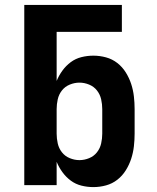

<svg xmlns="http://www.w3.org/2000/svg" viewBox="-20 -755 640 783"><path d="M361 8Q336 8 312 2Q288 -4 268.5 -18.5Q249 -33 234.5 -53Q220 -73 211 -95V0H79V-735H477V-625H211V-425Q220 -447 234.5 -467Q249 -487 268.5 -501.5Q288 -516 312 -522Q336 -528 361 -528Q387 -528 412.5 -521Q438 -514 458.5 -498Q479 -482 493 -459.5Q507 -437 515 -412.5Q523 -388 526 -362Q529 -336 529 -310V-210Q529 -184 526 -158Q523 -132 515 -107.5Q507 -83 493 -60.5Q479 -38 458.5 -22Q438 -6 412.5 1Q387 8 361 8ZM304 -102Q324 -102 343.5 -110Q363 -118 375.5 -134Q388 -150 392.5 -170Q397 -190 397 -210V-310Q397 -330 392.5 -350Q388 -370 375.5 -386Q363 -402 343.5 -410Q324 -418 304 -418Q284 -418 264.5 -410Q245 -402 232.5 -386Q220 -370 215.5 -350Q211 -330 211 -310V-210Q211 -190 215.5 -170Q220 -150 232.5 -134Q245 -118 264.5 -110Q284 -102 304 -102Z"/></svg>

Font: Iosevka Extrabold Extended
Style: Regular
Weight: 800
Width: 7
Monospace: yes
Designer: Belleve Invis
Foundry: Belleve Invis
Version: Version 32.5.0; ttfautohint (v1.8.4)